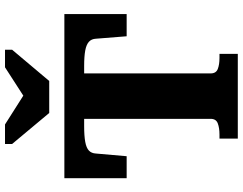

<svg xmlns="http://www.w3.org/2000/svg" viewBox="-124 -870 993 786"><g transform="rotate(-90 373.0 -476.5)"><path d="M304 -772H435L563 -924V-953H491L333 -851L416 -852L257 -953H177V-924ZM280 -111V-629H250Q210 -629 185.5 -624.5Q161 -620 150 -609.5Q139 -599 138 -581L127 -455H37V-710H709V-455H618L608 -581Q607 -599 595.5 -609.5Q584 -620 560 -624.5Q536 -629 496 -629H466V-111Q466 -89 484 -82Q502 -75 529 -75H546V0H199V-75H216Q243 -75 261.5 -82Q280 -89 280 -111Z"/></g></svg>

Font: Roboto Serif
Style: Bold
Weight: 700
Designer: Greg Gazdowicz
Foundry: Commercial Type
Version: Version 1.008